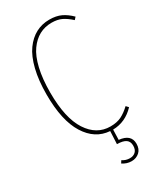

<svg xmlns="http://www.w3.org/2000/svg" viewBox="-223 -769 890 1058"><g transform="rotate(-30 221.5 -239.5)"><path d="M421.9 -53.2Q363.8 8.3 284.2 9.8L282.2 74.2Q356.9 81.5 356.9 141.1Q356.9 174.8 336.4 193.4Q315.9 211.9 286.1 211.9Q255.4 211.9 229 193.8L238.8 178.2Q259.8 192.9 286.1 192.9Q308.1 192.9 322 179.9Q335.9 167 335.9 141.1Q335.9 115.2 318.4 102.8Q300.8 90.3 262.2 89.8L266.1 8.8Q173.8 2.4 118.4 -86.2Q63 -174.8 63 -339.8Q63 -429.7 79.8 -498Q96.7 -566.4 126.7 -607.9Q156.7 -649.4 195.8 -670.2Q234.9 -690.9 282.2 -690.9Q325.2 -690.9 356.2 -676.3Q387.2 -661.6 416 -632.8L402.8 -618.2Q373.5 -645 347.2 -657.5Q320.8 -669.9 284.2 -669.9Q241.2 -669.9 206.1 -651.1Q170.9 -632.3 143.6 -594Q116.2 -555.7 101.1 -491Q85.9 -426.3 85.9 -339.8Q85.9 -177.2 139.6 -94.7Q193.4 -12.2 280.8 -12.2Q322.8 -12.2 351.3 -26.6Q379.9 -41 408.2 -67.9Z"/></g></svg>

Font: Fira Sans Compressed Thin
Style: Regular
Weight: 100
Width: 1
Designer: Carrois Corporate & Edenspiekermann AG
Foundry: Carrois Corporate GbR & Edenspiekermann AG
Version: Version 4.203;PS 004.203;hotconv 1.0.88;makeotf.lib2.5.64775